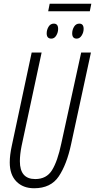

<svg xmlns="http://www.w3.org/2000/svg" viewBox="-20 -994 507 1024"><path d="M459 -934 467 -974H245L237 -934ZM426 -840Q426 -868 403 -868Q385 -868 375 -851.5Q365 -835 365 -816Q365 -788 389 -788Q405 -788 415.5 -804.5Q426 -821 426 -840ZM290 -840Q290 -868 267 -868Q249 -868 239 -851.5Q229 -835 229 -816Q229 -788 254 -788Q270 -788 280 -804.5Q290 -821 290 -840ZM359 -224 465 -714H413L307 -229Q287 -134 257.5 -86.5Q228 -39 168 -39Q86 -39 86 -134Q86 -170 95 -215L202 -714H149L43 -217Q32 -167 32 -128Q32 -62 67.5 -26Q103 10 162 10Q251 10 293.5 -53.5Q336 -117 359 -224Z"/></svg>

Font: Noto Sans Display Condensed Light
Style: Italic
Weight: 300
Width: 3
Designer: Monotype Design team
Foundry: Monotype Imaging Inc.
Version: 1.000